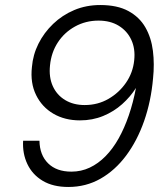

<svg xmlns="http://www.w3.org/2000/svg" viewBox="-20 -732 665 764"><path d="M252 12Q191 12 150 -12.5Q109 -37 89 -79Q69 -121 72 -172H137Q138 -115 171.5 -82Q205 -49 264 -49Q303 -49 337 -65Q371 -81 400 -110.5Q429 -140 452 -181Q475 -222 492.5 -273Q510 -324 521 -382Q499 -347 466 -317.5Q433 -288 390.5 -270.5Q348 -253 298 -253Q238 -253 192.5 -279.5Q147 -306 123.5 -354Q100 -402 107 -465Q111 -514 133 -558Q155 -602 191.5 -637Q228 -672 275.5 -692Q323 -712 379 -712Q447 -712 491 -688Q535 -664 558.5 -623Q582 -582 588.5 -529.5Q595 -477 589 -420Q581 -329 553.5 -250.5Q526 -172 482 -113Q438 -54 380 -21Q322 12 252 12ZM317 -314Q369 -314 411.5 -338.5Q454 -363 481.5 -403Q509 -443 514 -492Q519 -538 502.5 -573.5Q486 -609 452.5 -629.5Q419 -650 372 -650Q321 -650 278.5 -626.5Q236 -603 210 -563Q184 -523 179 -472Q174 -425 190 -389.5Q206 -354 239 -334Q272 -314 317 -314Z"/></svg>

Font: DM Sans 12pt Light
Style: Italic
Weight: 300
Italic angle: -10°
Version: Version 4.004;gftools[0.9.30]